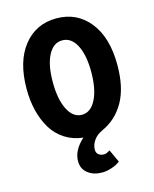

<svg xmlns="http://www.w3.org/2000/svg" viewBox="-130 -759 861 1071"><g transform="rotate(-15 300.0 -223.5)"><path d="M326.2 225.1Q276.4 225.1 243.7 199.7Q210.9 174.3 210.9 129.9Q210.9 66.4 273.9 9.8Q215.3 3.4 169.4 -26.1Q123.5 -55.7 95.2 -102.5Q66.9 -149.4 52.5 -207.8Q38.1 -266.1 38.1 -333Q38.1 -492.2 109.9 -582Q181.6 -671.9 299.8 -671.9Q418 -671.9 490 -581.8Q562 -491.7 562 -333Q562 -203.1 516.1 -121.6Q470.2 -40 388.2 -2.9Q352.5 13.2 335.2 39.1Q317.9 64.9 317.9 91.8Q317.9 110.4 330.3 120.1Q342.8 129.9 360.8 129.9Q376.5 129.9 396 116.2L430.2 189.9Q411.6 205.1 381.8 215.1Q352.1 225.1 326.2 225.1ZM411.1 -333Q411.1 -432.1 381.1 -488.5Q351.1 -544.9 299.8 -544.9Q248.5 -544.9 218.8 -488.5Q189 -432.1 189 -333Q189 -233.4 219 -174.3Q249 -115.2 299.8 -115.2Q350.6 -115.2 380.9 -174.3Q411.1 -233.4 411.1 -333Z"/></g></svg>

Font: Office Code Pro D Bold
Style: Regular
Weight: 700
Designer: Nathan Rutzky & Paul D. Hunt
Foundry: Adobe Systems Incorporated
Version: Version 1.004;PS 001.004;hotconv 1.0.70;makeotf.lib2.5.58329